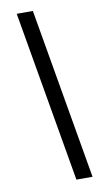

<svg xmlns="http://www.w3.org/2000/svg" viewBox="-91 -791 475 890"><g transform="rotate(-10 146.5 -346.5)"><path d="M194 56 55 -749H131L270 56Z"/></g></svg>

Font: Mulish ExtraLight Medium
Style: Italic
Weight: 500
Italic angle: -9°
Version: Version 3.603